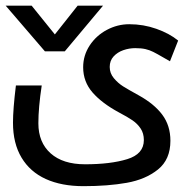

<svg xmlns="http://www.w3.org/2000/svg" viewBox="-28 -638 648 658"><path d="M16.5 -217.5Q16.5 -263.5 26.5 -345H115Q103.5 -269 103.5 -215.5Q103.5 -150 145.5 -112.5Q187.5 -75 263.5 -75Q350.5 -75 407.8 -92.5Q465 -110 465 -158Q465 -181 454 -197.5Q443 -214 426.2 -225.5Q409.5 -237 380 -252.5Q321.5 -284 289.2 -321Q257 -358 257 -407.5Q257 -448 279.2 -482Q301.5 -516 338 -535.5Q374.5 -555 415 -555Q463.5 -555 508 -539.2Q552.5 -523.5 582.5 -499L554.5 -428L533.5 -440Q509.5 -454 497 -460.2Q484.5 -466.5 470.2 -469.8Q456 -473 435.5 -473Q414.5 -473 394.5 -466Q374.5 -459 361.2 -444.5Q348 -430 348 -408.5Q348 -387 362.2 -370Q376.5 -353 394 -342Q411.5 -331 447 -311.5Q500.5 -282 528.2 -244.8Q556 -207.5 556 -155.5Q556 -91.5 513.5 -57.2Q471 -23 406.5 -11.5Q342 0 258 0Q183 0 129 -24.5Q75 -49 45.8 -97.8Q16.5 -146.5 16.5 -217.5ZM-8.5 -618.5H80.5L160 -520L238 -618.5H325L194 -462H126Z"/></svg>

Font: JuliaMono Medium
Style: Italic
Weight: 500
Italic angle: -9°
Monospace: yes
Designer: cormullion
Foundry: corm
Version: Version 0.054; ttfautohint (v1.8.4)